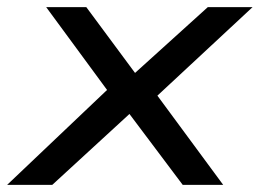

<svg xmlns="http://www.w3.org/2000/svg" viewBox="-31 -516 726 536"><path d="M-11 0 288 -284 295 -228 98 -496H210L350 -307H340L549 -496H674L388 -230L387 -278L592 0H479L328 -201L336 -203L115 0Z"/></svg>

Font: Nunito Sans 7pt Expanded
Style: Italic
Weight: 400
Width: 7
Italic angle: -9°
Designer: Vernon Adams
Foundry: Vernon Adams
Version: Version 3.101;gftools[0.9.27]